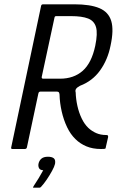

<svg xmlns="http://www.w3.org/2000/svg" viewBox="-20 -693 570 893"><path d="M38 0Q34 0 32.5 -2Q31 -4 32 -7L171 -665Q172 -673 181 -673H325Q400 -673 442.5 -655Q485 -637 497.5 -595Q510 -553 494 -480Q481 -415 445.5 -365.5Q410 -316 352 -294Q339 -287 334 -280Q329 -273 332 -263Q333 -232 340 -200.5Q347 -169 360 -142Q373 -115 391 -98Q407 -83 427.5 -74Q448 -65 474 -65Q479 -65 481 -63.5Q483 -62 483 -56L472 -8Q472 -4 470.5 -2.5Q469 -1 465 -0.5Q461 0 450 0Q411 0 381.5 -12.5Q352 -25 331 -46Q308 -68 292 -101.5Q276 -135 267 -174.5Q258 -214 257 -252Q257 -256 255 -261.5Q253 -267 243 -267H168Q165 -267 162 -265Q159 -263 158 -256L105 -7Q103 0 95 0ZM174 -335Q173 -327 181 -327H259Q323 -327 364.5 -363.5Q406 -400 423 -480Q435 -538 426.5 -567Q418 -596 389.5 -607Q361 -618 311 -618H242Q238 -618 236 -616.5Q234 -615 233 -609ZM236 69Q233 82 222 102Q211 122 197.5 142Q184 162 171 176Q167 180 164 180Q159 180 150.5 180Q142 180 135 180Q133 179 133.5 178Q134 177 138 170Q147 157 160 135.5Q173 114 181 99Q166 98 161.5 89Q157 80 159 69Q162 54 172.5 45Q183 36 203 36Q221 36 230 43Q239 50 236 69Z"/></svg>

Font: Glory
Style: Italic
Weight: 400
Italic angle: -12°
Designer: Robert Leuschke
Foundry: Robert Leuschke
Version: Version 1.011